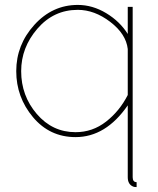

<svg xmlns="http://www.w3.org/2000/svg" viewBox="-20 -547 643 780"><path d="M287 10Q182 10 114 -71Q46 -152 46 -258Q46 -365 119.5 -446Q193 -527 296 -527Q356 -527 411.5 -493.5Q467 -460 499 -409V-519H519V173Q519 193 535 193V213Q525 213 521 211Q499 202 499 173V-119Q410 10 287 10ZM287 -10Q356 -10 411 -53Q466 -96 499 -161V-348Q492 -409 428 -458Q364 -507 296 -507Q198 -507 132 -430.5Q66 -354 66 -258Q66 -158 129.5 -84Q193 -10 287 -10Z"/></svg>

Font: Raleway
Style: Thin
Weight: 100
Designer: Matt McInerney, Pablo Impallari, Rodrigo Fuenzalida
Foundry: Matt McInerney, Pablo Impallari, Rodrigo Fuenzalida
Version: Version 3.000